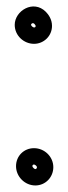

<svg xmlns="http://www.w3.org/2000/svg" viewBox="-20 -544 207 587"><path d="M84 -460C81 -460 75 -465 75 -468C75 -469 75 -470 76 -471C83 -478 89 -466 89 -465C89 -462 88 -460 84 -460ZM84 -410C114 -410 139 -434 139 -465C139 -485 128 -500 120 -508C82 -546 25 -511 25 -468C25 -435 53 -410 84 -410ZM79 -36C79 -39 81 -41 84 -41C87 -41 93 -36 93 -33C93 -30 91 -27 88 -27C85 -27 79 -33 79 -36ZM29 -36C29 -4 56 23 88 23C119 23 143 -2 143 -33C143 -65 116 -91 84 -91C53 -91 29 -67 29 -36Z"/></svg>

Font: Blanket
Style: Outline
Weight: 400
Foundry: Cannot Into Space Fonts
Version: Version 0.9